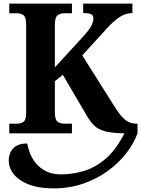

<svg xmlns="http://www.w3.org/2000/svg" viewBox="-20 -734 777 1057"><path d="M31 0V-53H73Q94 -53 109 -63Q124 -73 124 -113V-600Q124 -640 109 -650.5Q94 -661 73 -661H31V-714H376V-661H334Q312 -661 297 -650Q282 -639 282 -596V-363L437 -532Q469 -567 481.5 -589.5Q494 -612 494 -633Q494 -650 481.5 -656Q469 -662 438 -662V-714H709V-662Q669 -662 634.5 -637.5Q600 -613 565 -574L433 -429L619 -134Q649 -88 674.5 -70.5Q700 -53 733 -53H737V0Q718 54 676.5 108Q635 162 575 206Q515 250 439 276.5Q363 303 276 303Q160 303 94 259Q28 215 28 148Q28 110 52.5 83Q77 56 130 56Q134 81 145.5 110.5Q157 140 178.5 166Q200 192 234 209Q268 226 316 226Q375 226 437.5 208.5Q500 191 558.5 142.5Q617 94 665 0Q596 -1 558 -11.5Q520 -22 499.5 -42Q479 -62 461 -92L326 -322L282 -287V-118Q282 -75 297 -64Q312 -53 334 -53H376V0Z"/></svg>

Font: NotoSerif-Bold
Style: Regular
Weight: 700
Designer: Monotype Design Team
Foundry: Monotype Imaging Inc.
Version: Version 2.007; ttfautohint (v1.8) -l 8 -r 50 -G 200 -x 14 -D